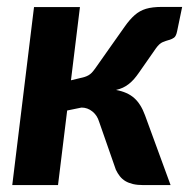

<svg xmlns="http://www.w3.org/2000/svg" viewBox="-20 -536 556 556"><path d="M305.5 -408.5Q327 -438.5 341.2 -459Q355.5 -479.5 370 -492.2Q384.5 -505 402.8 -510.5Q421 -516 450 -516H507.5L493 -446Q490 -431 483.8 -426.8Q477.5 -422.5 469.2 -420.2Q461 -418 451.2 -414Q441.5 -410 431.5 -396L383 -326.5Q375.5 -315.5 368.2 -307.2Q361 -299 353 -292.8Q345 -286.5 336 -282.2Q327 -278 316 -275.5Q349 -269.5 368.5 -252.2Q388 -235 400 -202L474 0H395.5Q378 0 365.2 -3Q352.5 -6 343.2 -11.5Q334 -17 327.2 -25.5Q320.5 -34 315.5 -44.5L267 -183.5Q261.5 -202 247.5 -213.2Q233.5 -224.5 216 -224.5L174.5 -216L148 0H15.5L78.5 -515.5H211.5L185.5 -303.5L208.5 -309Q218 -311 224.5 -313Q231 -315 236.2 -318Q241.5 -321 245.8 -325.5Q250 -330 255.5 -337.5Z"/></svg>

Font: Lato Heavy
Style: Italic
Weight: 800
Italic angle: -7°
Designer: Lukasz Dziedzic
Foundry: tyPoland Lukasz Dziedzic
Version: Version 2.007; 2014-02-27